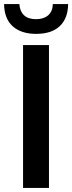

<svg xmlns="http://www.w3.org/2000/svg" viewBox="-20 -921 354 941"><path d="M93 -700H220V0H93ZM0 -901H75Q77 -866 97.5 -846.5Q118 -827 157 -827Q194 -827 216 -846Q238 -865 239 -901H314Q313 -831 273 -793Q233 -755 157 -755Q84 -755 42.5 -792Q1 -829 0 -901Z"/></svg>

Font: Sarabun SemiBold
Style: Regular
Weight: 600
Designer: Suppakit Chalermlarp | Katatrad Co.,Ltd.
Foundry: Cadson Demak Co.,Ltd.
Version: Version 1.000; ttfautohint (v1.6)